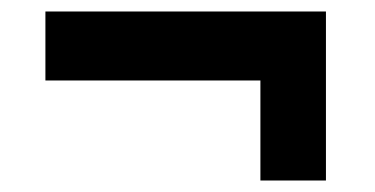

<svg xmlns="http://www.w3.org/2000/svg" viewBox="-20 -420 652 334"><path d="M547 -400V-106H433V-280H59V-400Z"/></svg>

Font: Raleway-v4020
Style: Bold
Weight: 700
Designer: Matt McInerney, Pablo Impallari, Rodrigo Fuenzalida
Foundry: Matt McInerney, Pablo Impallari, Rodrigo Fuenzalida
Version: Version 4.020;PS 004.020;hotconv 1.0.88;makeotf.lib2.5.64775